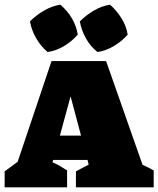

<svg xmlns="http://www.w3.org/2000/svg" viewBox="-48 -807 682 827"><path d="M212 -787Q275 -732 287 -658Q263 -630 228.5 -609Q194 -588 157 -583Q129 -606 108.5 -641Q88 -676 81 -715Q107 -741 141 -761Q175 -781 212 -787ZM426 -787Q455 -761 475.5 -728Q496 -695 502 -658Q478 -630 443 -609Q408 -588 372 -583Q342 -606 322 -642Q302 -678 296 -715Q322 -741 355.5 -761Q389 -781 426 -787ZM566 -97Q578 -92 590.5 -85.5Q603 -79 614 -73V0H279V-69L334 -98L329 -118H181L178 -108Q195 -101 210 -92Q225 -83 241 -73V0H-28V-69L28 -110L174 -544H409ZM210 -223H301L256 -392Z"/></svg>

Font: Piazzolla SC Black
Style: Regular
Weight: 900
Designer: Juan Pablo del Peral
Foundry: Huerta Tipografica
Version: Version 1.330